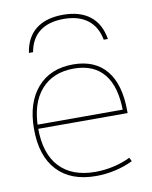

<svg xmlns="http://www.w3.org/2000/svg" viewBox="-87 -835 721 910"><g transform="rotate(-10 274.0 -380.0)"><path d="M279 -770Q360 -770 408.5 -732Q457 -694 469 -620H449Q437 -684 393.5 -717Q350 -750 279 -750Q206 -750 163 -717Q120 -684 109 -620H89Q100 -694 148.5 -732Q197 -770 279 -770ZM302 10Q181 10 115.5 -60Q50 -130 50 -260Q50 -386 112.5 -458Q175 -530 285 -530Q390 -530 445 -463Q500 -396 500 -268Q500 -264 500 -263Q500 -262 500 -258H60V-278H490L480 -268Q480 -388 430.5 -449Q381 -510 285 -510Q184 -510 127 -444.5Q70 -379 70 -260Q70 -138 130 -74Q190 -10 302 -10Q347 -10 390.5 -20Q434 -30 471 -48L480 -30Q441 -11 395 -0.5Q349 10 302 10Z"/></g></svg>

Font: M PLUS 1 Thin
Style: Regular
Weight: 100
Designer: Coji Morishita
Foundry: UNDERFOREST DESIGN
Version: Version 1.001